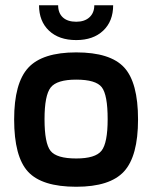

<svg xmlns="http://www.w3.org/2000/svg" viewBox="-20 -704 581 733"><path d="M507 -248Q507 -108 453.5 -49.5Q400 9 271 9Q140 9 87 -48.5Q34 -106 34 -248Q34 -387 88 -445.5Q142 -504 271 -504Q401 -504 454 -446.5Q507 -389 507 -248ZM150 -249Q150 -157 173 -128Q196 -99 271 -99Q344 -99 367.5 -128.5Q391 -158 391 -249Q391 -342 368.5 -371Q346 -400 271 -400Q197 -400 173.5 -370Q150 -340 150 -249ZM340 -684H412Q412 -623 374 -587Q336 -551 271 -551Q205 -551 167 -587Q129 -623 129 -684H202Q202 -654 220 -637.5Q238 -621 271 -621Q303 -621 321.5 -638Q340 -655 340 -684Z"/></svg>

Font: Blinker SemiBold
Style: Regular
Weight: 600
Designer: Juergen Huber
Foundry: supertype
Version: Version 1.015;PS 1.15;hotconv 1.0.88;makeotf.lib2.5.647800